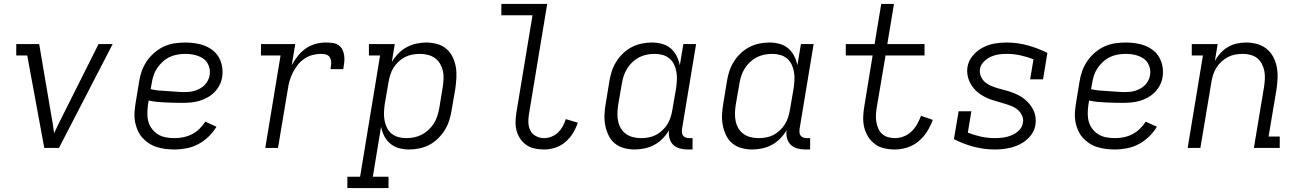

<svg xmlns="http://www.w3.org/2000/svg" viewBox="-20 -755 6640 980"><path d="M206 0 119 -472H63V-530H180L240 -177Q245 -151 249 -125.5Q253 -100 256 -75Q268 -101 280.5 -126Q293 -151 306 -177L483 -530H555L281 0Z M870 8Q847 8 823.5 5Q800 2 778.5 -5Q757 -12 738.5 -24.5Q720 -37 705.5 -53.5Q691 -70 682 -91Q673 -112 669 -134.5Q665 -157 666.5 -180.5Q668 -204 672 -228L690 -338Q694 -365 703.5 -392Q713 -419 729.5 -443Q746 -467 768.5 -486.5Q791 -506 817.5 -518Q844 -530 872 -534Q900 -538 927 -538Q953 -538 978.5 -534Q1004 -530 1026.5 -521Q1049 -512 1068 -496.5Q1087 -481 1098.5 -459.5Q1110 -438 1114 -413Q1118 -388 1114 -362Q1111 -341 1100.5 -320.5Q1090 -300 1074 -284Q1058 -268 1038 -257Q1018 -246 997 -240Q976 -234 954.5 -232Q933 -230 912 -230Q890 -230 868.5 -230.5Q847 -231 825 -232Q803 -233 781.5 -235Q760 -237 739 -242L735 -218Q732 -196 732 -174Q732 -152 738 -132Q744 -112 757 -95.5Q770 -79 787.5 -68.5Q805 -58 826.5 -54Q848 -50 871 -50Q893 -50 915.5 -54.5Q938 -59 959 -69.5Q980 -80 997.5 -97Q1015 -114 1028 -134L1085 -108Q1068 -80 1044 -57Q1020 -34 991.5 -19Q963 -4 932 2Q901 8 870 8ZM923 -285Q936 -285 949.5 -286.5Q963 -288 976.5 -292.5Q990 -297 1002.5 -304Q1015 -311 1025 -321.5Q1035 -332 1041.5 -345Q1048 -358 1050 -371Q1053 -387 1050 -403Q1047 -419 1039 -432.5Q1031 -446 1018.5 -455Q1006 -464 991 -469.5Q976 -475 959.5 -477.5Q943 -480 927 -480Q907 -480 886 -476.5Q865 -473 846 -464Q827 -455 810.5 -440Q794 -425 782 -407Q770 -389 763.5 -369Q757 -349 754 -328L749 -300Q770 -295 791.5 -293Q813 -291 835 -290Q857 -289 879 -287Q901 -285 923 -285Z M1334 0 1412 -472H1312V-530H1487L1469 -422Q1482 -446 1499.5 -468.5Q1517 -491 1540 -507Q1563 -523 1589 -530.5Q1615 -538 1642 -538Q1659 -538 1676 -536Q1693 -534 1706.5 -525.5Q1720 -517 1727.5 -502Q1735 -487 1737 -470.5Q1739 -454 1737 -436.5Q1735 -419 1732 -402H1667Q1668 -412 1669.5 -421.5Q1671 -431 1670 -440.5Q1669 -450 1665.5 -458.5Q1662 -467 1654.5 -472Q1647 -477 1637.5 -478.5Q1628 -480 1618 -480Q1596 -480 1574 -474Q1552 -468 1533 -455Q1514 -442 1499.5 -423.5Q1485 -405 1474.5 -384Q1464 -363 1458 -342Q1452 -321 1449 -299L1399 0Z M1753 205V147H1818L1920 -472H1863V-530H1995L1980 -439Q1994 -462 2013.5 -482Q2033 -502 2056.5 -514.5Q2080 -527 2105.5 -532.5Q2131 -538 2156 -538Q2184 -538 2211 -530.5Q2238 -523 2258 -506Q2278 -489 2290 -464.5Q2302 -440 2306.5 -413.5Q2311 -387 2309.5 -358.5Q2308 -330 2304 -302L2285 -192Q2281 -166 2273 -140.5Q2265 -115 2250.5 -91.5Q2236 -68 2215.5 -48Q2195 -28 2171 -15.5Q2147 -3 2120.5 2.5Q2094 8 2068 8Q2041 8 2016 1Q1991 -6 1972 -22Q1953 -38 1941.5 -60.5Q1930 -83 1925 -108L1883 147H1963V205ZM2053 -50Q2074 -50 2094 -54Q2114 -58 2132.5 -67.5Q2151 -77 2167 -92Q2183 -107 2194.5 -125Q2206 -143 2212 -162.5Q2218 -182 2222 -202L2240 -312Q2243 -332 2244 -353Q2245 -374 2240.5 -393.5Q2236 -413 2226 -430Q2216 -447 2200 -458.5Q2184 -470 2164 -475Q2144 -480 2123 -480Q2104 -480 2085 -476.5Q2066 -473 2048 -464Q2030 -455 2014.5 -440.5Q1999 -426 1988.5 -409Q1978 -392 1972 -373Q1966 -354 1963 -335L1944 -225Q1941 -204 1940 -183Q1939 -162 1942.5 -142Q1946 -122 1954.5 -104Q1963 -86 1978 -73.5Q1993 -61 2012.5 -55.5Q2032 -50 2053 -50Z M2757 8Q2733 8 2709.5 3Q2686 -2 2667.5 -14.5Q2649 -27 2636 -46Q2623 -65 2617 -87Q2611 -109 2611.5 -133.5Q2612 -158 2616 -182L2698 -677H2539V-735H2773L2680 -173Q2676 -151 2677 -128.5Q2678 -106 2687.5 -88Q2697 -70 2716 -60Q2735 -50 2757 -50Q2776 -50 2795 -57.5Q2814 -65 2828.5 -79Q2843 -93 2852.5 -110.5Q2862 -128 2868 -147L2929 -129Q2920 -101 2904.5 -75.5Q2889 -50 2865.5 -30Q2842 -10 2813.5 -1Q2785 8 2757 8Z M3219 8Q3191 8 3164 0.5Q3137 -7 3117 -24Q3097 -41 3085.5 -65.5Q3074 -90 3069 -116.5Q3064 -143 3065.5 -171.5Q3067 -200 3072 -228L3090 -338Q3094 -364 3102 -389.5Q3110 -415 3124.5 -438.5Q3139 -462 3159.5 -482Q3180 -502 3204.5 -514.5Q3229 -527 3255 -532.5Q3281 -538 3307 -538Q3334 -538 3359.5 -531Q3385 -524 3403.5 -508Q3422 -492 3433.5 -469.5Q3445 -447 3450 -422L3468 -530H3533L3461 -96Q3460 -86 3461 -77Q3462 -68 3467.5 -61.5Q3473 -55 3481.5 -52.5Q3490 -50 3499 -50H3515V8H3490Q3469 8 3449 2.5Q3429 -3 3415.5 -16.5Q3402 -30 3397 -50Q3392 -70 3395 -91Q3382 -68 3362.5 -48Q3343 -28 3319.5 -15.5Q3296 -3 3270 2.5Q3244 8 3219 8ZM3252 -50Q3271 -50 3290.5 -53.5Q3310 -57 3327.5 -66Q3345 -75 3360.5 -89.5Q3376 -104 3386.5 -121Q3397 -138 3403 -157Q3409 -176 3412 -195L3431 -305Q3434 -326 3435 -347Q3436 -368 3432.5 -388Q3429 -408 3420.5 -426Q3412 -444 3397 -456.5Q3382 -469 3362.5 -474.5Q3343 -480 3322 -480Q3301 -480 3281 -476Q3261 -472 3242.5 -462.5Q3224 -453 3208 -438Q3192 -423 3181 -405Q3170 -387 3163.5 -367.5Q3157 -348 3154 -328L3135 -218Q3132 -198 3131.5 -177Q3131 -156 3135 -136.5Q3139 -117 3149 -100Q3159 -83 3175 -71.5Q3191 -60 3211 -55Q3231 -50 3252 -50Z M3819 8Q3791 8 3764 0.5Q3737 -7 3717 -24Q3697 -41 3685.5 -65.5Q3674 -90 3669 -116.5Q3664 -143 3665.5 -171.5Q3667 -200 3672 -228L3690 -338Q3694 -364 3702 -389.5Q3710 -415 3724.5 -438.5Q3739 -462 3759.5 -482Q3780 -502 3804.5 -514.5Q3829 -527 3855 -532.5Q3881 -538 3907 -538Q3934 -538 3959.5 -531Q3985 -524 4003.5 -508Q4022 -492 4033.5 -469.5Q4045 -447 4050 -422L4068 -530H4133L4061 -96Q4060 -86 4061 -77Q4062 -68 4067.5 -61.5Q4073 -55 4081.5 -52.5Q4090 -50 4099 -50H4115V8H4090Q4069 8 4049 2.5Q4029 -3 4015.5 -16.5Q4002 -30 3997 -50Q3992 -70 3995 -91Q3982 -68 3962.5 -48Q3943 -28 3919.5 -15.5Q3896 -3 3870 2.5Q3844 8 3819 8ZM3852 -50Q3871 -50 3890.5 -53.5Q3910 -57 3927.5 -66Q3945 -75 3960.5 -89.5Q3976 -104 3986.5 -121Q3997 -138 4003 -157Q4009 -176 4012 -195L4031 -305Q4034 -326 4035 -347Q4036 -368 4032.5 -388Q4029 -408 4020.5 -426Q4012 -444 3997 -456.5Q3982 -469 3962.5 -474.5Q3943 -480 3922 -480Q3901 -480 3881 -476Q3861 -472 3842.5 -462.5Q3824 -453 3808 -438Q3792 -423 3781 -405Q3770 -387 3763.5 -367.5Q3757 -348 3754 -328L3735 -218Q3732 -198 3731.5 -177Q3731 -156 3735 -136.5Q3739 -117 3749 -100Q3759 -83 3775 -71.5Q3791 -60 3811 -55Q3831 -50 3852 -50Z M4548 8Q4520 8 4493.5 2Q4467 -4 4446 -19.5Q4425 -35 4411 -57.5Q4397 -80 4391 -105.5Q4385 -131 4386 -159Q4387 -187 4392 -215L4434 -472H4297V-530H4444L4478 -735H4543L4509 -530H4699V-472H4500L4455 -206Q4452 -187 4451 -169Q4450 -151 4453 -133Q4456 -115 4463 -99Q4470 -83 4482.5 -71.5Q4495 -60 4512.5 -55Q4530 -50 4548 -50Q4570 -50 4592.5 -58.5Q4615 -67 4632.5 -84Q4650 -101 4661.5 -121.5Q4673 -142 4681 -164L4741 -143Q4730 -112 4712 -83.5Q4694 -55 4668 -33.5Q4642 -12 4610.5 -2Q4579 8 4548 8Z M5059 8Q5003 8 4950 -6Q4897 -20 4849 -45L4873 -187H4938L4920 -78Q4953 -65 4987.5 -57.5Q5022 -50 5059 -50Q5080 -50 5101.5 -53Q5123 -56 5143.5 -64.5Q5164 -73 5181 -89.5Q5198 -106 5201 -128Q5205 -147 5197 -164.5Q5189 -182 5175.5 -194Q5162 -206 5144.5 -213Q5127 -220 5109 -225.5Q5091 -231 5073 -236Q5055 -241 5037.5 -247Q5020 -253 5003.5 -262Q4987 -271 4973 -282Q4959 -293 4947.5 -307.5Q4936 -322 4928.5 -338.5Q4921 -355 4918 -374Q4915 -393 4918 -412Q4923 -444 4944.5 -470Q4966 -496 4995 -511.5Q5024 -527 5055 -532.5Q5086 -538 5117 -538Q5173 -538 5225.5 -523.5Q5278 -509 5326 -485L5304 -350H5238L5255 -452Q5223 -465 5188.5 -472.5Q5154 -480 5118 -480Q5097 -480 5076.5 -477Q5056 -474 5036.5 -465Q5017 -456 5001 -439.5Q4985 -423 4982 -403Q4979 -383 4986.5 -365.5Q4994 -348 5007.5 -336Q5021 -324 5038 -317Q5055 -310 5073 -304.5Q5091 -299 5109.5 -294.5Q5128 -290 5145.5 -283.5Q5163 -277 5179.5 -268.5Q5196 -260 5210 -248.5Q5224 -237 5235.5 -223Q5247 -209 5255 -192.5Q5263 -176 5265.5 -157Q5268 -138 5265 -118Q5262 -97 5250.5 -77.5Q5239 -58 5222 -43Q5205 -28 5185 -18Q5165 -8 5143.5 -2.5Q5122 3 5101 5.5Q5080 8 5059 8Z M5670 8Q5647 8 5623.5 5Q5600 2 5578.5 -5Q5557 -12 5538.5 -24.5Q5520 -37 5505.5 -53.5Q5491 -70 5482 -91Q5473 -112 5469 -134.5Q5465 -157 5466.5 -180.5Q5468 -204 5472 -228L5490 -338Q5494 -365 5503.5 -392Q5513 -419 5529.5 -443Q5546 -467 5568.5 -486.5Q5591 -506 5617.5 -518Q5644 -530 5672 -534Q5700 -538 5727 -538Q5753 -538 5778.5 -534Q5804 -530 5826.5 -521Q5849 -512 5868 -496.5Q5887 -481 5898.5 -459.5Q5910 -438 5914 -413Q5918 -388 5914 -362Q5911 -341 5900.5 -320.5Q5890 -300 5874 -284Q5858 -268 5838 -257Q5818 -246 5797 -240Q5776 -234 5754.5 -232Q5733 -230 5712 -230Q5690 -230 5668.5 -230.5Q5647 -231 5625 -232Q5603 -233 5581.5 -235Q5560 -237 5539 -242L5535 -218Q5532 -196 5532 -174Q5532 -152 5538 -132Q5544 -112 5557 -95.5Q5570 -79 5587.5 -68.5Q5605 -58 5626.5 -54Q5648 -50 5671 -50Q5693 -50 5715.5 -54.5Q5738 -59 5759 -69.5Q5780 -80 5797.5 -97Q5815 -114 5828 -134L5885 -108Q5868 -80 5844 -57Q5820 -34 5791.5 -19Q5763 -4 5732 2Q5701 8 5670 8ZM5723 -285Q5736 -285 5749.5 -286.5Q5763 -288 5776.5 -292.5Q5790 -297 5802.5 -304Q5815 -311 5825 -321.5Q5835 -332 5841.5 -345Q5848 -358 5850 -371Q5853 -387 5850 -403Q5847 -419 5839 -432.5Q5831 -446 5818.5 -455Q5806 -464 5791 -469.5Q5776 -475 5759.5 -477.5Q5743 -480 5727 -480Q5707 -480 5686 -476.5Q5665 -473 5646 -464Q5627 -455 5610.5 -440Q5594 -425 5582 -407Q5570 -389 5563.5 -369Q5557 -349 5554 -328L5549 -300Q5570 -295 5591.5 -293Q5613 -291 5635 -290Q5657 -289 5679 -287Q5701 -285 5723 -285Z M6042 0 6120 -472H6063V-530H6195L6181 -444Q6193 -466 6210 -484.5Q6227 -503 6248.5 -515.5Q6270 -528 6293.5 -533Q6317 -538 6341 -538Q6369 -538 6396 -530.5Q6423 -523 6444 -506.5Q6465 -490 6478 -466Q6491 -442 6496.5 -415Q6502 -388 6501 -359.5Q6500 -331 6496 -302L6455 -58H6512V0H6380L6432 -312Q6435 -332 6436 -352.5Q6437 -373 6433.5 -392Q6430 -411 6421 -428.5Q6412 -446 6397 -458Q6382 -470 6362.5 -475Q6343 -480 6323 -480Q6323 -480 6323 -480Q6323 -480 6323 -480Q6303 -480 6284 -476.5Q6265 -473 6247 -463.5Q6229 -454 6214 -440Q6199 -426 6188.5 -409Q6178 -392 6172 -373Q6166 -354 6163 -335L6107 0Z"/></svg>

Font: Iosevka Slab Light Extended
Style: Italic
Weight: 300
Width: 7
Italic angle: -9°
Monospace: yes
Designer: Belleve Invis
Foundry: Belleve Invis
Version: Version 11.1.0; ttfautohint (v1.8.3)